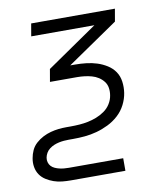

<svg xmlns="http://www.w3.org/2000/svg" viewBox="-82 -590 765 874"><g transform="rotate(-10 300.0 -152.5)"><path d="M427 215H176Q155 215 135 213Q115 211 96.5 204.5Q78 198 61.5 187.5Q45 177 34.5 161.5Q24 146 20.5 126Q17 106 21 85Q24 67 32 49.5Q40 32 55 18.5Q70 5 87.5 -4Q105 -13 123.5 -18Q142 -23 160 -25Q178 -27 197 -27H217Q237 -27 257.5 -28.5Q278 -30 297.5 -34Q317 -38 336.5 -45.5Q356 -53 374 -65.5Q392 -78 403.5 -96.5Q415 -115 418 -135Q421 -152 418.5 -169Q416 -186 406 -199Q396 -212 382 -221Q368 -230 351.5 -234.5Q335 -239 318 -241Q301 -243 284 -243H159L169 -301L403 -462H111L121 -520H508L498 -462L263 -301H284Q311 -301 337 -298Q363 -295 386.5 -287.5Q410 -280 431.5 -266.5Q453 -253 466.5 -233Q480 -213 483.5 -187Q487 -161 483 -135Q479 -108 465.5 -81.5Q452 -55 430 -35Q408 -15 381.5 -2Q355 11 327.5 18.5Q300 26 272.5 28.5Q245 31 218 31H197Q186 31 174.5 32Q163 33 151.5 35.5Q140 38 129 42.5Q118 47 108 54.5Q98 62 92 72.5Q86 83 84 94Q82 105 85 115.5Q88 126 95 133.5Q102 141 112 145.5Q122 150 132.5 152.5Q143 155 154 156Q165 157 176 157H427Z"/></g></svg>

Font: Iosevka Light Extended
Style: Italic
Weight: 300
Width: 7
Italic angle: -9°
Monospace: yes
Designer: Belleve Invis
Foundry: Belleve Invis
Version: Version 32.5.0; ttfautohint (v1.8.4)